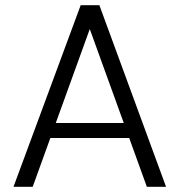

<svg xmlns="http://www.w3.org/2000/svg" viewBox="-20 -720 693 740"><path d="M32 0 291 -700H363L620 0H546L326 -608L106 0ZM152 -188 172 -246H480L501 -188Z"/></svg>

Font: DM Sans 18pt Light
Style: Regular
Weight: 300
Designer: Colophon Foundry, Jonny Pinhorn
Foundry: Colophon Foundry
Version: Version 4.004;gftools[0.9.30]